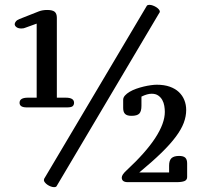

<svg xmlns="http://www.w3.org/2000/svg" viewBox="-20 -750 840 790"><path d="M161.6 -14.2 583.5 -725.1Q585.4 -730 595.7 -730Q601.6 -730 608.9 -727.3Q616.2 -724.6 622.6 -720.7Q628.9 -716.8 633.3 -711.7Q637.7 -706.5 637.7 -702.1Q637.7 -698.7 636.2 -698.2L213.4 15.1Q211.4 20 202.6 20Q196.3 20 189 17.3Q181.6 14.6 175.3 10.3Q168.9 5.9 164.8 0.7Q160.6 -4.4 160.6 -8.8Q160.6 -11.2 161.6 -14.2ZM130.9 -652.8 85 -636.2Q78.1 -632.8 67.9 -632.8Q55.2 -632.8 47.9 -638.2Q40.5 -643.6 40.5 -650.9Q40.5 -655.8 45.4 -661.9Q50.3 -668 60.5 -671.9L139.6 -703.1Q154.8 -709 173.8 -709Q195.8 -709 204.8 -701.7Q213.9 -694.3 213.9 -676.8V-348.1H250.5Q284.7 -348.1 284.7 -327.1Q284.7 -318.4 279.1 -313.2Q273.4 -308.1 255.9 -308.1H89.8Q60.5 -308.1 60.5 -327.1Q60.5 -348.1 94.7 -348.1H130.9ZM521 -273.4Q502.9 -273.4 494.9 -281Q486.8 -288.6 486.8 -305.7V-339.4Q486.8 -348.6 494.1 -356.9Q501.5 -365.2 513.4 -372.3Q525.4 -379.4 540.5 -384.8Q555.7 -390.1 571 -393.8Q586.4 -397.5 600.6 -399.4Q614.7 -401.4 625 -401.4Q655.8 -401.4 678.5 -393.3Q701.2 -385.3 716.1 -371.1Q731 -356.9 738.5 -338.1Q746.1 -319.3 746.1 -297.4Q746.1 -271.5 736.1 -244.6Q726.1 -217.8 703.1 -187Q680.2 -156.2 643.3 -120.4Q606.4 -84.5 553.2 -40.5H675.8V-68.4Q675.8 -90.3 685.8 -99.4Q695.8 -108.4 716.8 -108.4Q734.9 -108.4 742.4 -101.1Q750 -93.8 750 -77.6V-21.5Q750 -9.8 739.3 -5.1Q728.5 -0.5 705.1 -0.5H505.9Q481 -0.5 481 -19.5Q481 -30.8 500 -48.3Q579.6 -122.1 618.9 -182.4Q658.2 -242.7 658.2 -289.6Q658.2 -301.3 656 -314.5Q653.8 -327.6 647.7 -338.6Q641.6 -349.6 631.1 -356.9Q620.6 -364.3 604 -364.3Q585.9 -364.3 562 -352.5V-314.5Q562 -292 553.2 -282.7Q544.4 -273.4 521 -273.4Z"/></svg>

Font: Marmelad
Style: Regular
Weight: 400
Designer: Manvel Shmavonyan
Foundry: Cyreal (www.cyreal.org)
Version: Version 1.000